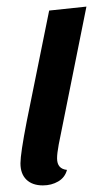

<svg xmlns="http://www.w3.org/2000/svg" viewBox="-20 -542 302 582"><path d="M153 -62Q153 -30 183 -27Q177 -4 156.5 8Q136 20 110 20Q78 20 60 2.5Q42 -15 42 -47Q42 -76 61 -174L129 -510L242 -522L158 -104Q153 -77 153 -62Z"/></svg>

Font: Sansita
Style: Italic
Weight: 400
Italic angle: -11°
Designer: Pablo Cosgaya
Foundry: Omnibus-Type
Version: Version 1.006